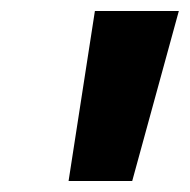

<svg xmlns="http://www.w3.org/2000/svg" viewBox="-20 -726 346 350"><path d="M105 -396 153 -706H306L221 -396Z"/></svg>

Font: Red Hat Display Black
Style: Italic
Weight: 900
Italic angle: -12°
Designer: Pentagram, MCKL
Foundry: Pentagram, MCKL
Version: Version 1.023; ttfautohint (v1.8.3)